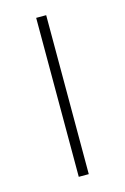

<svg xmlns="http://www.w3.org/2000/svg" viewBox="-90 -585 411 630"><g transform="rotate(-15 115.0 -270.0)"><path d="M98 0V-540H132V0Z"/></g></svg>

Font: Encode Sans Expanded Thin
Style: Regular
Weight: 250
Width: 7
Designer: Multiple Designers
Foundry: Impallari Type
Version: Version 2.000